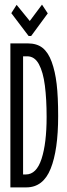

<svg xmlns="http://www.w3.org/2000/svg" viewBox="-20 -811 290 832"><path d="M25 1V-623H100Q140 -623 164.5 -603.5Q189 -584 204 -543Q219 -502 225.5 -447Q232 -392 232 -308Q232 -161 199.5 -80Q167 1 94 1ZM80 -55H92Q138 -55 160 -122.5Q182 -190 182 -304Q182 -381 174.5 -440Q167 -499 148.5 -533Q130 -567 98 -567H80ZM162 -791 187 -753 115 -655H104L29 -754L52 -790L109 -720Z"/></svg>

Font: Inconsolata UltraCondensed
Style: Regular
Weight: 400
Width: 1
Monospace: yes
Designer: Raph Levien, Cyreal, Brenton Simpson
Foundry: Raph Levien, Cyreal, Google
Version: Version 3.001; ttfautohint (v1.8.2.53-6de2)